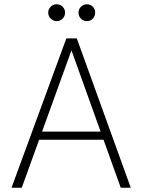

<svg xmlns="http://www.w3.org/2000/svg" viewBox="-20 -880 668 900"><path d="M34 0 291 -700H340L593 0H546L315 -644L82 0ZM142 -225 157 -263H471L486 -225ZM246 -781Q230 -781 218 -792.5Q206 -804 206 -821Q206 -837 217.5 -848.5Q229 -860 246 -860Q262 -860 273.5 -848.5Q285 -837 285 -821Q285 -804 273.5 -792.5Q262 -781 246 -781ZM388 -781Q371 -781 359.5 -792.5Q348 -804 348 -821Q348 -837 359.5 -848.5Q371 -860 388 -860Q404 -860 415 -848.5Q426 -837 426 -821Q426 -804 415 -792.5Q404 -781 388 -781Z"/></svg>

Font: DM Sans 11pt ExtraLight
Style: Regular
Weight: 250
Version: Version 4.004;gftools[0.9.30]